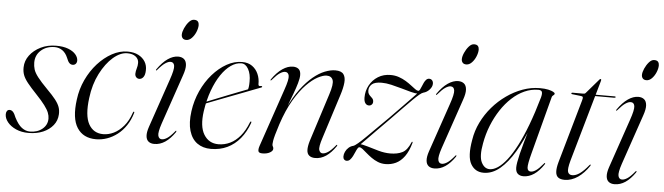

<svg xmlns="http://www.w3.org/2000/svg" viewBox="-43 -789 3322 961"><g transform="rotate(5 1617.5 -309.0)"><path d="M128 0.5Q165.5 0.5 190.2 -20Q215 -40.5 215 -72Q215 -86.5 209 -101.8Q203 -117 187.5 -137.8Q172 -158.5 144 -188Q114.5 -219 97.8 -240Q81 -261 74.5 -278.5Q68 -296 68.5 -317Q69 -350 89.5 -377.5Q110 -405 144.5 -422Q179 -439 222 -439Q258 -439 282.5 -429.5Q307 -420 319.8 -405.2Q332.5 -390.5 333 -374.5Q333 -363.5 327 -357.2Q321 -351 312 -351Q302.5 -351 295.2 -358Q288 -365 281 -383.5Q271 -407.5 253.8 -419.5Q236.5 -431.5 215.5 -431.5Q174 -431.5 146.8 -407.5Q119.5 -383.5 119.5 -345.5Q119.5 -328 124.5 -311.5Q129.5 -295 146 -273.5Q162.5 -252 196 -218Q223.5 -190.5 238.8 -171Q254 -151.5 260 -134.8Q266 -118 265 -98Q263.5 -66.5 244.5 -42.8Q225.5 -19 193.8 -5.5Q162 8 121 8Q86 8 58.5 -4.2Q31 -16.5 15.5 -35.8Q0 -55 0 -75.5Q0 -85.5 4.5 -92Q9 -98.5 18 -98.5Q27.5 -98.5 35 -90.5Q42.5 -82.5 50 -63Q67.5 -28.5 86.8 -14Q106 0.5 128 0.5Z M580 -432.5Q545 -432.5 509 -401.5Q473 -370.5 445.2 -316.2Q417.5 -262 409 -192.5Q397.5 -104 421.2 -61.2Q445 -18.5 494.5 -18.5Q521 -18.5 547.2 -31.2Q573.5 -44 596.2 -70.5Q619 -97 633 -138.5Q634.5 -141.5 635.5 -143Q636.5 -144.5 637.5 -144Q639 -144 639.8 -142.2Q640.5 -140.5 639.5 -137.5Q629 -101.5 610.2 -73.8Q591.5 -46 567.2 -27.5Q543 -9 515.8 0.5Q488.5 10 460.5 10Q396 10 365.5 -37.5Q335 -85 348 -180Q354.5 -232.5 376.5 -279.5Q398.5 -326.5 431.2 -362.8Q464 -399 502.5 -420Q541 -441 581 -441Q612.5 -441 634.8 -429.5Q657 -418 668.8 -398.8Q680.5 -379.5 679.5 -355Q679 -332 670.5 -321Q662 -310 650 -310Q641 -310 634.8 -316.5Q628.5 -323 628.5 -334Q629 -347.5 633.2 -361Q637.5 -374.5 637.5 -389Q637.5 -408 622.2 -420.2Q607 -432.5 580 -432.5Z M781.5 -97Q766 -51 770.2 -34.8Q774.5 -18.5 789 -18.5Q800.5 -18.5 815.2 -27.8Q830 -37 852 -63.5Q853.5 -66 854.8 -66.8Q856 -67.5 857.5 -67Q858.5 -66.5 858.2 -64.8Q858 -63 856.5 -60Q833.5 -26.5 807.8 -9.2Q782 8 753.5 8Q735 8 724 -1Q713 -10 711.5 -28.5Q710 -47 719.5 -75L803 -319Q821.5 -372 818.5 -390.2Q815.5 -408.5 799 -408.5Q788.5 -408.5 773.8 -399.2Q759 -390 735.5 -362.5Q734.5 -360.5 733 -359.8Q731.5 -359 730 -359.5Q729.5 -360.5 729.8 -361.8Q730 -363 731 -365Q756.5 -401.5 783 -419.8Q809.5 -438 835 -438Q853 -438 864.2 -428.8Q875.5 -419.5 877 -399.5Q878.5 -379.5 867 -347ZM867.5 -524.5Q855 -524.5 849 -531.5Q843 -538.5 843 -549Q843 -562.5 851.2 -581.2Q859.5 -600 872 -614.2Q884.5 -628.5 898 -628.5Q912 -628.5 917.5 -621.5Q923 -614.5 923 -604Q923 -588 915.2 -569.2Q907.5 -550.5 894.8 -537.5Q882 -524.5 867.5 -524.5Z M959.5 -211.5Q959.5 -211.5 980.5 -219.8Q1001.5 -228 1033.5 -241Q1065.5 -254 1100 -267.5Q1134.5 -281 1162.2 -291.8Q1190 -302.5 1201.5 -307L1195 -299.5Q1198 -306 1199.8 -316.2Q1201.5 -326.5 1201.5 -344.5Q1202 -382 1188.2 -407Q1174.5 -432 1152.5 -432Q1126.5 -432 1100.5 -414Q1074.5 -396 1051.8 -362.5Q1029 -329 1011.8 -282Q994.5 -235 986 -177Q975 -100 1000 -59.2Q1025 -18.5 1073 -18.5Q1104 -18.5 1131.5 -31.8Q1159 -45 1181.8 -72Q1204.5 -99 1221 -141Q1222.5 -143.5 1223.5 -145Q1224.5 -146.5 1226 -146Q1227.5 -146 1228 -144.2Q1228.5 -142.5 1227.5 -139Q1211 -93 1183.8 -60Q1156.5 -27 1119.8 -9.5Q1083 8 1037.5 8Q997 8 968.8 -12.2Q940.5 -32.5 928.5 -72.8Q916.5 -113 924.5 -171.5Q932 -226 954 -274.2Q976 -322.5 1008.5 -359.5Q1041 -396.5 1079 -417.8Q1117 -439 1156.5 -439Q1186.5 -439 1206.8 -424.5Q1227 -410 1237.2 -386.5Q1247.5 -363 1247 -335.5Q1247 -330 1250 -327.8Q1253 -325.5 1260.5 -327.5Q1263 -328 1264.5 -327.2Q1266 -326.5 1266.5 -325Q1267 -323.5 1265.8 -322.2Q1264.5 -321 1262.5 -320Q1258.5 -318.5 1234.8 -309.5Q1211 -300.5 1176.8 -287.2Q1142.5 -274 1105 -259.8Q1067.5 -245.5 1034.8 -232.8Q1002 -220 981.2 -212Q960.5 -204 960.5 -204Z M1305.5 -359.5Q1305 -360.5 1305.2 -361.8Q1305.5 -363 1306.5 -365Q1332 -401.5 1359 -419.8Q1386 -438 1411.5 -438Q1430 -438 1440.5 -428.8Q1451 -419.5 1451 -399Q1451 -383 1443.8 -357.8Q1436.5 -332.5 1426.5 -305.8Q1416.5 -279 1408.2 -257.2Q1400 -235.5 1398.5 -226L1396 -227.5Q1423 -286 1453.2 -326Q1483.5 -366 1513.5 -390.8Q1543.5 -415.5 1572.2 -426.8Q1601 -438 1624.5 -438Q1654.5 -438 1665.8 -422.8Q1677 -407.5 1674.5 -380.5Q1672 -353.5 1660.5 -318L1590 -97Q1574 -48.5 1579 -33.5Q1584 -18.5 1597 -18.5Q1608.5 -18.5 1623.2 -27.8Q1638 -37 1660 -63.5Q1661.5 -66 1662.8 -66.8Q1664 -67.5 1665.5 -67Q1667 -66.5 1666.5 -64.8Q1666 -63 1664.5 -60Q1641.5 -26.5 1616 -9.2Q1590.5 8 1561.5 8Q1542.5 8 1531.5 -1Q1520.5 -10 1519.8 -28.2Q1519 -46.5 1527.5 -75L1604.5 -315.5Q1622 -369 1614.8 -388.5Q1607.5 -408 1583.5 -408Q1566 -408 1539.2 -394Q1512.5 -380 1482.2 -349Q1452 -318 1422.2 -267.5Q1392.5 -217 1368.5 -144.5Q1357.5 -110.5 1352 -90.5Q1346.5 -70.5 1344.8 -59.8Q1343 -49 1343 -42.5Q1343 -35 1346 -30.8Q1349 -26.5 1349 -19.5Q1349 -9 1334.2 -0.5Q1319.5 8 1296.5 8Q1279 8 1276.2 -1.2Q1273.5 -10.5 1279.5 -28.5L1379 -320Q1397.5 -373 1394 -390.8Q1390.5 -408.5 1374.5 -408.5Q1364 -408.5 1349.2 -399.2Q1334.5 -390 1311 -362.5Q1309.5 -360.5 1308.2 -359.8Q1307 -359 1305.5 -359.5Z M1775.5 -73.5Q1783.5 -81.5 1804.8 -103Q1826 -124.5 1855.5 -154.8Q1885 -185 1917 -217Q1950.5 -251.5 1976.5 -278.2Q2002.5 -305 2021.5 -323.8Q2040.5 -342.5 2053.2 -353Q2066 -363.5 2072.5 -365Q2090.5 -369.5 2103.5 -384Q2116.5 -398.5 2116.5 -414Q2116.5 -424 2111 -430.5Q2105.5 -437 2096 -437Q2087.5 -437 2081.2 -430.5Q2075 -424 2070.5 -414.5Q2066 -405 2062.2 -395.2Q2058.5 -385.5 2054.8 -378.8Q2051 -372 2046.5 -372Q2040.5 -372 2031 -378.8Q2021.5 -385.5 2008.8 -395.5Q1996 -405.5 1979.8 -415.5Q1963.5 -425.5 1944.2 -432.2Q1925 -439 1902 -439Q1866.5 -439 1839.2 -422Q1812 -405 1796.8 -377Q1781.5 -349 1781.5 -315.5Q1781.5 -296.5 1788.5 -287Q1795.5 -277.5 1806.5 -277.5Q1815 -277.5 1820.8 -283.2Q1826.5 -289 1826.5 -297.5Q1826.5 -304 1824.2 -309Q1822 -314 1815 -320Q1806.5 -327.5 1802 -334.2Q1797.5 -341 1797.5 -352Q1797.5 -371 1812 -383.8Q1826.5 -396.5 1861 -396.5Q1883.5 -396.5 1909.5 -390.5Q1935.5 -384.5 1961.5 -377Q1987.5 -369.5 2010 -363.5Q2032.5 -357.5 2049.5 -357.5L2049 -365Q2044 -359.5 2023.5 -338.2Q2003 -317 1973.5 -286.5Q1944 -256 1912 -223.5Q1883.5 -195.5 1857 -169Q1830.5 -142.5 1808.5 -120.8Q1786.5 -99 1770.2 -85.2Q1754 -71.5 1747 -69.5Q1734 -66.5 1723.8 -57.5Q1713.5 -48.5 1707.8 -36.2Q1702 -24 1702 -12Q1702 -3 1707 2.5Q1712 8 1720 8Q1729.5 8 1736.8 0.5Q1744 -7 1749.8 -18.2Q1755.5 -29.5 1760 -40.2Q1764.5 -51 1769 -58.2Q1773.5 -65.5 1778 -65Q1785 -65 1794.5 -57.5Q1804 -50 1816.2 -39.2Q1828.5 -28.5 1843.5 -17.8Q1858.5 -7 1876.2 0.2Q1894 7.5 1914.5 7.5Q1943 7.5 1967 -4Q1991 -15.5 2009.8 -41.2Q2028.5 -67 2040.5 -109.5Q2041 -112.5 2040.8 -113.8Q2040.5 -115 2039.5 -115.5Q2038.5 -116 2037.5 -115.2Q2036.5 -114.5 2035.5 -112Q2019 -72 1994.5 -59.8Q1970 -47.5 1933.5 -47.5Q1905.5 -47.5 1874.8 -56Q1844 -64.5 1817.5 -72.8Q1791 -81 1775.5 -81Z M2188.5 -97Q2173 -51 2177.2 -34.8Q2181.5 -18.5 2196 -18.5Q2207.5 -18.5 2222.2 -27.8Q2237 -37 2259 -63.5Q2260.5 -66 2261.8 -66.8Q2263 -67.5 2264.5 -67Q2265.5 -66.5 2265.2 -64.8Q2265 -63 2263.5 -60Q2240.5 -26.5 2214.8 -9.2Q2189 8 2160.5 8Q2142 8 2131 -1Q2120 -10 2118.5 -28.5Q2117 -47 2126.5 -75L2210 -319Q2228.5 -372 2225.5 -390.2Q2222.5 -408.5 2206 -408.5Q2195.5 -408.5 2180.8 -399.2Q2166 -390 2142.5 -362.5Q2141.5 -360.5 2140 -359.8Q2138.5 -359 2137 -359.5Q2136.5 -360.5 2136.8 -361.8Q2137 -363 2138 -365Q2163.5 -401.5 2190 -419.8Q2216.5 -438 2242 -438Q2260 -438 2271.2 -428.8Q2282.5 -419.5 2284 -399.5Q2285.5 -379.5 2274 -347ZM2274.5 -524.5Q2262 -524.5 2256 -531.5Q2250 -538.5 2250 -549Q2250 -562.5 2258.2 -581.2Q2266.5 -600 2279 -614.2Q2291.5 -628.5 2305 -628.5Q2319 -628.5 2324.5 -621.5Q2330 -614.5 2330 -604Q2330 -588 2322.2 -569.2Q2314.5 -550.5 2301.8 -537.5Q2289 -524.5 2274.5 -524.5Z M2638.5 -109.5Q2623.5 -53 2625.2 -35.8Q2627 -18.5 2643 -18.5Q2654 -18.5 2668.2 -27.8Q2682.5 -37 2704.5 -63.5Q2706 -66 2707.5 -66.8Q2709 -67.5 2710 -67Q2711.5 -66.5 2711 -64.8Q2710.5 -63 2709 -60Q2686.5 -26.5 2661 -9.2Q2635.5 8 2608 8Q2589.5 8 2579 -1.8Q2568.5 -11.5 2568.5 -32.5Q2568.5 -42.5 2571.2 -59.2Q2574 -76 2580.2 -101.8Q2586.5 -127.5 2596.5 -163Q2606.5 -198.5 2620.5 -246.5L2623.5 -244Q2595.5 -170 2561.8 -113.2Q2528 -56.5 2489.5 -24.2Q2451 8 2408 8Q2364.5 8 2343.2 -29.5Q2322 -67 2337 -151Q2344 -197 2364.8 -239.5Q2385.5 -282 2416.5 -318Q2447.5 -354 2485.8 -381Q2524 -408 2566.2 -423.2Q2608.5 -438.5 2652.5 -438.5Q2677 -438.5 2694 -434.8Q2711 -431 2719.5 -426.2Q2728 -421.5 2728 -417.5Q2728 -413.5 2725.2 -411.2Q2722.5 -409 2719.5 -406.5Q2716.5 -404 2715 -400ZM2392.5 -138.5Q2380 -72.5 2395 -42.5Q2410 -12.5 2436.5 -12.5Q2456 -12.5 2477.8 -27Q2499.5 -41.5 2522.5 -71Q2545.5 -100.5 2569 -145.8Q2592.5 -191 2615.8 -252.5Q2639 -314 2661.5 -392.5Q2666.5 -411 2663.5 -420.2Q2660.5 -429.5 2645 -429.5Q2609.5 -429.5 2576 -414.5Q2542.5 -399.5 2513 -372.2Q2483.5 -345 2459.5 -308.5Q2435.5 -272 2418.2 -229Q2401 -186 2392.5 -138.5Z M2861.5 -417 2814.5 -422.5Q2812.5 -423 2811.8 -424Q2811 -425 2811 -426Q2811 -428 2812.5 -429Q2814 -430 2816 -430H2870.5Q2874.5 -430 2877 -430.8Q2879.5 -431.5 2882 -434L2944.5 -506.5Q2945.5 -508 2947 -509.2Q2948.5 -510.5 2950.5 -510.5Q2952 -510.5 2953 -509.5Q2954 -508.5 2954 -506.5Q2954 -505 2953.5 -503Q2953 -501 2952 -497L2836 -90.5Q2824 -46.5 2829.2 -32.5Q2834.5 -18.5 2851 -18.5Q2869 -18.5 2888.8 -32.5Q2908.5 -46.5 2932 -75.5Q2934 -78 2935.5 -79Q2937 -80 2938 -79Q2939 -78.5 2938.8 -76.8Q2938.5 -75 2937 -72.5Q2925 -54.5 2911 -39.8Q2897 -25 2881.5 -14.2Q2866 -3.5 2849.2 2.2Q2832.5 8 2815 8Q2794.5 8 2783 -0.2Q2771.5 -8.5 2770 -27.5Q2768.5 -46.5 2777 -77.5L2867.5 -395Q2871 -407 2870 -411.5Q2869 -416 2861.5 -417ZM2916 -423 2919.5 -430H3029.5Q3033.5 -430 3033.5 -427Q3033.5 -425 3031.5 -424Q3029.5 -423 3026 -423Z M3093.5 -97Q3078 -51 3082.2 -34.8Q3086.5 -18.5 3101 -18.5Q3112.5 -18.5 3127.2 -27.8Q3142 -37 3164 -63.5Q3165.5 -66 3166.8 -66.8Q3168 -67.5 3169.5 -67Q3170.5 -66.5 3170.2 -64.8Q3170 -63 3168.5 -60Q3145.5 -26.5 3119.8 -9.2Q3094 8 3065.5 8Q3047 8 3036 -1Q3025 -10 3023.5 -28.5Q3022 -47 3031.5 -75L3115 -319Q3133.5 -372 3130.5 -390.2Q3127.5 -408.5 3111 -408.5Q3100.5 -408.5 3085.8 -399.2Q3071 -390 3047.5 -362.5Q3046.5 -360.5 3045 -359.8Q3043.5 -359 3042 -359.5Q3041.5 -360.5 3041.8 -361.8Q3042 -363 3043 -365Q3068.5 -401.5 3095 -419.8Q3121.5 -438 3147 -438Q3165 -438 3176.2 -428.8Q3187.5 -419.5 3189 -399.5Q3190.5 -379.5 3179 -347ZM3179.5 -524.5Q3167 -524.5 3161 -531.5Q3155 -538.5 3155 -549Q3155 -562.5 3163.2 -581.2Q3171.5 -600 3184 -614.2Q3196.5 -628.5 3210 -628.5Q3224 -628.5 3229.5 -621.5Q3235 -614.5 3235 -604Q3235 -588 3227.2 -569.2Q3219.5 -550.5 3206.8 -537.5Q3194 -524.5 3179.5 -524.5Z"/></g></svg>

Font: Fraunces 120pt Light
Style: Italic
Weight: 300
Italic angle: -16°
Version: Version 1.000;[b76b70a41]